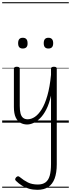

<svg xmlns="http://www.w3.org/2000/svg" viewBox="-20 -1130 654 1769"><path d="M230 17Q198 17 170 2.5Q142 -12 125 -47.5Q108 -83 108 -145V-496Q108 -506 114.5 -510.5Q121 -515 135 -515Q148 -515 155 -510.5Q162 -506 162 -496V-155Q162 -113 169 -85.5Q176 -58 192.5 -44.5Q209 -31 235 -31Q268 -31 301 -53Q334 -75 364 -123Q394 -171 416.5 -249.5Q439 -328 450 -440V-496Q450 -506 456.5 -510.5Q463 -515 477 -515Q491 -515 497 -510.5Q503 -506 503 -496V383Q503 462 483.5 514.5Q464 567 424.5 593Q385 619 325 619Q283 619 247 608.5Q211 598 181.5 579.5Q152 561 128 537Q119 529 119.5 521.5Q120 514 129 503Q139 494 146.5 494Q154 494 163 502Q199 532 237 551Q275 570 329 570Q372 570 399 550.5Q426 531 438 489Q450 447 450 381V-249Q433 -173 406.5 -121.5Q380 -70 349 -40Q318 -10 287.5 3.5Q257 17 230 17ZM190 -683Q168 -683 157.5 -695Q147 -707 147 -732Q147 -757 157.5 -769.5Q168 -782 190 -782Q212 -782 223 -769.5Q234 -757 234 -732Q235 -707 223.5 -695Q212 -683 190 -683ZM426 -683Q404 -683 393.5 -695Q383 -707 383 -732Q383 -757 393.5 -769.5Q404 -782 426 -782Q448 -782 459 -769.5Q470 -757 470 -732Q470 -707 459 -695Q448 -683 426 -683ZM0 590H614V600H0ZM0 -20H614V0H0ZM0 -505H614V-500H0ZM0 -1110H614V-1100H0Z"/></svg>

Font: Playwrite FR Moderne Guides
Style: Regular
Weight: 400
Designer: Veronika Burian, José Scaglione
Foundry: TypeTogether
Version: Version 1.003